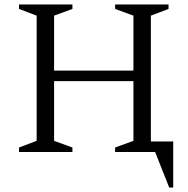

<svg xmlns="http://www.w3.org/2000/svg" viewBox="-20 -680 842 859"><path d="M65 0V-20L144 -50V-610L65 -640V-660H304V-640L222 -610V-364H577V-610L495 -640V-660H734V-640L655 -610V-47H755V159H737L674 0H495V-20L577 -50V-317H222V-50L304 -20V0Z"/></svg>

Font: Spectral SC Light
Style: Regular
Weight: 300
Designer: Jean-Baptiste Levee
Foundry: Production Type
Version: Version 2.001